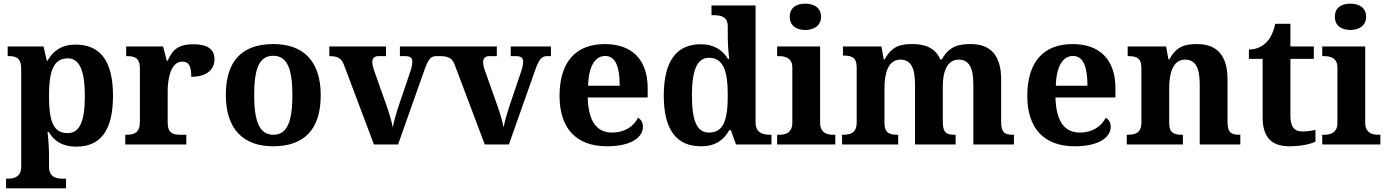

<svg xmlns="http://www.w3.org/2000/svg" viewBox="-20 -790 7586 1050"><path d="M13 240H341V187H319C290 187 248 179 248 122V53C248 24 244 -39 240 -68H247C276 -19 321 12 397 12C527 12 598 -73 598 -266C598 -460 526 -546 393 -546C316 -546 269 -510 240 -458H236L218 -536H22V-483H29C67 -483 96 -474 96 -413V122C96 179 54 187 25 187H13ZM350 -62C271 -62 248 -128 248 -266C248 -398 271 -471 351 -471C417 -471 444 -398 444 -265C444 -129 417 -62 350 -62Z M665 0H999V-53H967C927 -53 897 -61 897 -120V-293C897 -339 907 -453 977 -453C1015 -453 1026 -425 1026 -370C1106 -370 1153 -406 1153 -467C1153 -519 1116 -548 1038 -548C956 -548 923 -518 897 -458H892L872 -536H670V-483H673C717 -483 745 -474 745 -415V-125C745 -62 713 -53 668 -53H665Z M1473 10C1644 10 1734 -82 1734 -270C1734 -458 1636 -549 1476 -549C1304 -549 1215 -458 1215 -270C1215 -82 1313 10 1473 10ZM1475 -53C1398 -53 1370 -128 1370 -270C1370 -413 1397 -485 1474 -485C1551 -485 1579 -413 1579 -270C1579 -128 1552 -53 1475 -53Z M1861 -435 2025 0H2157L2302 -410C2325 -474 2340 -483 2367 -483H2387V-536H2167V-483H2196C2219 -483 2235 -476 2235 -454C2235 -436 2230 -417 2224 -399L2156 -198C2147 -171 2134 -125 2128 -93C2122 -127 2107 -176 2092 -218L2025 -407C2021 -418 2016 -435 2016 -451C2016 -472 2029 -483 2049 -483H2091V-536H1781V-483C1825 -483 1847 -473 1861 -435Z M2467 -435 2631 0H2763L2908 -410C2931 -474 2946 -483 2973 -483H2993V-536H2773V-483H2802C2825 -483 2841 -476 2841 -454C2841 -436 2836 -417 2830 -399L2762 -198C2753 -171 2740 -125 2734 -93C2728 -127 2713 -176 2698 -218L2631 -407C2627 -418 2622 -435 2622 -451C2622 -472 2635 -483 2655 -483H2697V-536H2387V-483C2431 -483 2453 -473 2467 -435Z M3299 10C3434 10 3496 -40 3496 -97C3496 -119 3487 -136 3469 -146C3446 -100 3397 -65 3328 -65C3245 -65 3198 -123 3194 -257H3522V-308C3522 -467 3433 -549 3288 -549C3130 -549 3040 -453 3040 -265C3040 -91 3129 10 3299 10ZM3369 -321H3196C3199 -427 3234 -484 3290 -484C3347 -484 3369 -423 3369 -321Z M3814 10C3892 10 3938 -24 3968 -78H3977L4005 0H4199V-53H4195C4151 -53 4112 -62 4112 -123V-760H3871V-707H3879C3923 -707 3960 -700 3960 -645V-590C3960 -558 3963 -505 3968 -468H3961C3933 -514 3887 -548 3812 -548C3683 -548 3610 -460 3610 -267C3610 -75 3683 10 3814 10ZM3857 -65C3790 -65 3764 -132 3764 -268C3764 -401 3790 -474 3857 -474C3936 -474 3960 -401 3960 -269C3960 -131 3936 -65 3857 -65Z M4384 -626C4430 -626 4470 -649 4470 -698C4470 -749 4430 -770 4384 -770C4336 -770 4299 -749 4299 -698C4299 -649 4336 -626 4384 -626ZM4230 0H4548V-53H4536C4507 -53 4465 -61 4465 -118V-536H4230V-483H4242C4270 -483 4313 -475 4313 -422V-118C4313 -61 4271 -53 4242 -53H4230Z M4585 0H4892V-53H4889C4845 -53 4817 -62 4817 -118V-309C4817 -391 4838 -464 4904 -464C4963 -464 4984 -415 4984 -329V0H5206V-53H5203C5158 -53 5136 -62 5136 -124V-321C5136 -398 5160 -464 5223 -464C5282 -464 5303 -415 5303 -329V0H5525V-53H5522C5477 -53 5455 -62 5455 -124V-356C5455 -491 5393 -549 5290 -549C5227 -549 5171 -540 5131 -465H5122C5098 -524 5044 -549 4971 -549C4908 -549 4858 -540 4818 -465H4813L4800 -536H4590V-486H4593C4637 -486 4665 -477 4665 -421V-122C4665 -62 4632 -53 4587 -53H4585Z M5857 10C5992 10 6054 -40 6054 -97C6054 -119 6045 -136 6027 -146C6004 -100 5955 -65 5886 -65C5803 -65 5756 -123 5752 -257H6080V-308C6080 -467 5991 -549 5846 -549C5688 -549 5598 -453 5598 -265C5598 -91 5687 10 5857 10ZM5927 -321H5754C5757 -427 5792 -484 5848 -484C5905 -484 5927 -423 5927 -321Z M6142 0H6449V-53H6446C6402 -53 6374 -62 6374 -118V-309C6374 -391 6395 -464 6461 -464C6520 -464 6541 -415 6541 -329V0H6763V-53H6760C6715 -53 6693 -62 6693 -124V-356C6693 -491 6631 -549 6528 -549C6465 -549 6415 -540 6375 -465H6370L6357 -536H6147V-483H6150C6194 -483 6222 -474 6222 -418V-122C6222 -62 6189 -53 6144 -53H6142Z M7032 10C7102 10 7153 -5 7174 -15V-80C7153 -75 7129 -71 7103 -71C7056 -71 7037 -98 7037 -158V-468H7165V-536H7037V-660H6954C6944 -615 6928 -582 6908 -561C6888 -539 6853 -519 6810 -519V-468H6885V-148C6885 -31 6942 10 7032 10Z M7365 -626C7411 -626 7451 -649 7451 -698C7451 -749 7411 -770 7365 -770C7317 -770 7280 -749 7280 -698C7280 -649 7317 -626 7365 -626ZM7211 0H7529V-53H7517C7488 -53 7446 -61 7446 -118V-536H7211V-483H7223C7251 -483 7294 -475 7294 -422V-118C7294 -61 7252 -53 7223 -53H7211Z"/></svg>

Font: Noto Serif Test
Style: Bold
Weight: 700
Version: Version 1.000